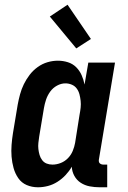

<svg xmlns="http://www.w3.org/2000/svg" viewBox="-20 -785 540 813"><path d="M141 8Q115 8 93 -1.5Q71 -11 57.5 -30.5Q44 -50 37.5 -73.5Q31 -97 29 -121.5Q27 -146 29 -171.5Q31 -197 35 -222L55 -342Q59 -364 65 -386Q71 -408 81 -428.5Q91 -449 105.5 -468Q120 -487 139.5 -501Q159 -515 181 -521.5Q203 -528 225 -528Q247 -528 267.5 -521.5Q288 -515 302.5 -500.5Q317 -486 325.5 -467Q334 -448 338 -427L354 -520H467L399 -111Q398 -107 398.5 -102Q399 -97 402 -94Q405 -91 409 -89.5Q413 -88 418 -88H434V8H402Q380 8 359.5 4Q339 0 322 -11Q305 -22 295 -40Q285 -58 284 -79Q273 -60 257.5 -43.5Q242 -27 223 -15Q204 -3 183 2.5Q162 8 141 8ZM202 -88Q220 -88 237.5 -95Q255 -102 268 -115.5Q281 -129 288 -146Q295 -163 298 -180L317 -300Q320 -315 321.5 -329.5Q323 -344 321.5 -358Q320 -372 316.5 -385.5Q313 -399 305 -410Q297 -421 284 -426.5Q271 -432 257 -432Q239 -432 221.5 -422.5Q204 -413 192.5 -397Q181 -381 175 -363Q169 -345 166 -327L146 -207Q144 -193 142.5 -180Q141 -167 142.5 -154Q144 -141 147.5 -129Q151 -117 158.5 -107Q166 -97 177.5 -92.5Q189 -88 202 -88ZM303 -580 191 -715 266 -765 365 -620Z"/></svg>

Font: Iosevka Curly Slab
Style: Bold Italic
Weight: 700
Italic angle: -9°
Monospace: yes
Designer: Belleve Invis
Foundry: Belleve Invis
Version: Version 22.1.2; ttfautohint (v1.8.4)